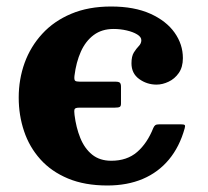

<svg xmlns="http://www.w3.org/2000/svg" viewBox="-20 -555 639 590"><path d="M37.5 -255Q37.5 -200.7 53.9 -152Q70.2 -103.2 103.9 -65.6Q137.5 -28 188.9 -6.5Q240.3 15 310 15Q371 15 418.8 -5.2Q466.5 -25.5 499.1 -64.7Q531.8 -104 547.5 -160.7Q549.8 -168.5 547.6 -170.7Q545.5 -173 535 -173H470.5Q461.2 -173 457.6 -170.6Q454 -168.2 451.2 -162Q432.5 -114.8 401.4 -87.9Q370.3 -61 322 -61Q286.5 -61 263.1 -79.9Q239.8 -98.8 226.8 -130.9Q213.8 -163 209 -202Q207.5 -213.7 209 -219Q210.5 -224.2 224.5 -224.2H332.5Q344 -224.2 347.9 -226.5Q351.8 -228.7 351.8 -236.7V-288.5Q351.8 -297.5 348.3 -300.8Q344.8 -304 335.3 -304H225.5Q214 -304 210.8 -307Q207.5 -310 208.8 -322Q214 -364 228.5 -396.4Q243 -428.7 268 -447.4Q293 -466 329 -466Q349.5 -466 369.1 -461.5Q388.8 -457 401.5 -449.2Q414.3 -441.5 414.3 -431.5Q414.3 -421.5 406.6 -413.6Q399 -405.7 391.5 -394Q384 -382.2 384 -360.5Q384 -329.2 407.8 -312.1Q431.5 -295 461 -295Q479.3 -295 498 -303.9Q516.8 -312.7 529.4 -330.7Q542 -348.7 542 -376.5Q542 -418.7 516.5 -454.7Q491 -490.8 441.8 -512.9Q392.5 -535 321.5 -535Q251.8 -535 198.8 -512.6Q145.7 -490.3 109.9 -451.2Q74 -412.2 55.7 -361.9Q37.5 -311.5 37.5 -255Z"/></svg>

Font: Besley
Style: Regular
Weight: 400
Designer: Owen Earl
Foundry: indestructible type*
Version: Version 4.000